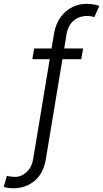

<svg xmlns="http://www.w3.org/2000/svg" viewBox="-91 -780 540 1004"><path d="M-55 139.2Q-50.8 140.6 -45.1 141.7Q-39.4 142.8 -33.2 143.5Q-27 144.2 -21.3 144.5Q-15.6 144.9 -11.7 144.9Q21 144.9 48.3 119.7Q75.6 94.5 82.7 50.1L169 -470.5H78.1L88.1 -526.6H178.6L190.7 -599.8Q203.5 -676.8 251.4 -718.4Q299.4 -759.9 360.4 -759.9Q369.3 -759.9 378.9 -759.2Q388.5 -758.5 397.5 -757.1Q406.6 -755.7 414.6 -753.6Q422.6 -751.4 428.3 -748.9L402.3 -690.7Q395.2 -692.8 386.2 -694.6Q377.1 -696.4 364.7 -696.4Q343.8 -696.4 325.8 -690.2Q307.9 -683.9 293.7 -671.9Q279.5 -659.8 270.1 -641.7Q260.7 -623.6 256.7 -599.8L245 -526.6H343.8L333.8 -470.5H235.4L149.1 50.1Q143.1 87.7 128.9 115.9Q114.7 144.2 91.3 164.4Q44.7 204.5 -21.7 204.5Q-47.2 204.5 -71.4 197.4Z"/></svg>

Font: Inter P Light
Style: Italic
Weight: 300
Italic angle: 9.39999°
Designer: Rasmus Andersson
Foundry: rsms
Version: Version 3.018;git-588b23468